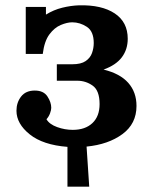

<svg xmlns="http://www.w3.org/2000/svg" viewBox="-20 -537 566 723"><path d="M234 166V16Q142 9 92 -31Q42 -71 42 -120Q42 -151 59.5 -173.5Q77 -196 111 -196Q144 -196 158.5 -174Q173 -152 173 -131Q173 -123 168.5 -110.5Q164 -98 155 -88Q166 -69 195 -58.5Q224 -48 254 -48Q301 -48 328 -73.5Q355 -99 355 -145Q355 -196 329 -214.5Q303 -233 271 -233H194V-295H252Q285 -295 302.5 -307Q320 -319 326.5 -337.5Q333 -356 333 -375Q333 -419 307 -436Q281 -453 252 -453Q233 -453 209 -443Q185 -433 166 -407.5Q147 -382 141 -334H77V-511H153V-482Q182 -500 214.5 -508Q247 -516 278 -517Q363 -519 412 -486.5Q461 -454 461 -391Q461 -351 439 -321.5Q417 -292 370 -275Q432 -260 463 -225Q494 -190 494 -138Q494 -71 441 -32Q388 7 306 15L316 166Z"/></svg>

Font: Lora
Style: Bold
Weight: 700
Designer: Olga Karpushina, Alexei Vanyashin (Cyrillic)
Foundry: Cyreal
Version: Version 3.006; ttfautohint (v1.8.4.7-5d5b);gftools[0.9.30]